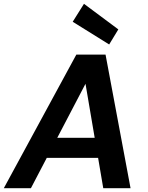

<svg xmlns="http://www.w3.org/2000/svg" viewBox="-42 -986 773 1006"><path d="M-22 0 358 -700H511L642 0H499L406 -547L120 0ZM116 -159 170 -264H532L548 -159ZM530 -753 339 -872 398 -966 578 -832Z"/></svg>

Font: DM Sans 11pt
Style: Bold Italic
Weight: 700
Italic angle: -10°
Version: Version 4.004;gftools[0.9.30]